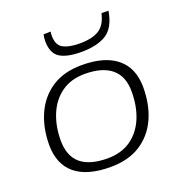

<svg xmlns="http://www.w3.org/2000/svg" viewBox="-138 -882 943 1008"><g transform="rotate(-20 333.0 -378.0)"><path d="M310 10Q180 10 113 -45Q46 -100 45 -207Q45 -304 79.5 -380.5Q114 -457 181.5 -501Q249 -545 349 -545Q476 -545 544 -489.5Q612 -434 613 -327Q613 -227 578.5 -151.5Q544 -76 476.5 -33Q409 10 310 10ZM310 -38Q388 -38 441 -75.5Q494 -113 521 -177.5Q548 -242 548 -325Q548 -411 496.5 -453.5Q445 -496 348 -496Q270 -496 217 -458Q164 -420 137 -355Q110 -290 110 -211Q110 -123 160.5 -80.5Q211 -38 310 -38ZM372 -610Q291 -610 251.5 -635.5Q212 -661 212 -728Q212 -748 216 -765L256 -766Q254 -758 254 -751Q254 -744 254 -737Q256 -688 289 -671.5Q322 -655 378 -655Q450 -655 488 -679.5Q526 -704 540 -766L579 -765Q563 -674 511.5 -642Q460 -610 372 -610Z"/></g></svg>

Font: Georama Expanded Light
Style: Italic
Weight: 300
Width: 7
Italic angle: -9°
Designer: Jean-Baptiste Levee
Foundry: Production Type
Version: Version 1.000